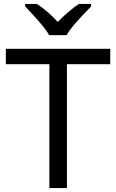

<svg xmlns="http://www.w3.org/2000/svg" viewBox="-20 -964 596 984"><path d="M323 0H233V-635H10V-714H545V-635H323ZM232 -784Q219 -807 197 -833.5Q175 -860 151 -886Q127 -912 109 -931V-944H169Q195 -927 223 -903Q251 -879 276 -852Q303 -879 331 -903Q359 -927 385 -944H447V-931Q428 -912 403.5 -886Q379 -860 356.5 -833.5Q334 -807 322 -784Z"/></svg>

Font: Noto Sans Malayalam
Style: Regular
Weight: 400
Designer: Jelle Bosma - Monotype Design Team
Foundry: Monotype Imaging Inc.
Version: Version 2.103